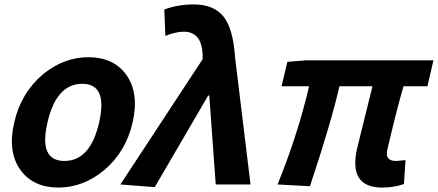

<svg xmlns="http://www.w3.org/2000/svg" viewBox="-20 -832 1975 866"><path d="M74 -63Q13 -145 44 -279Q75 -414 174 -497Q268 -574 379 -574Q490 -574 548 -497Q609 -414 578 -279Q547 -145 448 -63Q354 14 243 14Q132 14 74 -63ZM427 -279Q467 -454 351 -454Q234 -454 194 -279Q154 -106 271 -106Q387 -106 427 -279Z M523 0 894 -565V-582Q891 -689 809 -689Q772 -689 726 -670L721 -789Q782 -812 854 -812Q946 -812 990 -755Q1032 -699 1040 -575L1110 0H953L924 -401H919L678 12Z M1591 -164 1660 -443H1511Q1474 -280 1378 8L1232 0Q1324 -227 1374 -443H1250L1276 -553L1360 -560H1935L1908 -443H1800Q1769 -337 1727 -157Q1715 -106 1766 -106Q1774 -106 1809 -110L1802 -2Q1757 14 1704 14Q1550 14 1591 -164Z"/></svg>

Font: KaiGen Gothic CN Bold
Style: Bold
Weight: 700
Designer: Ryoko NISHIZUKA  (kana & ideographs); Paul D. Hunt (Latin, Greek & Cyrillic); Wenlong ZHANG  (bopomofo); Sandoll Communi
Foundry: Adobe Systems Incorporated
Version: Version 1.002.20150501